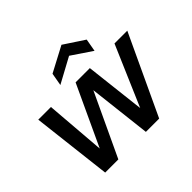

<svg xmlns="http://www.w3.org/2000/svg" viewBox="-162 -917 1124 1124"><g transform="rotate(-45 400.0 -355.0)"><path d="M121 0 63 -496H168L198 -122L372 -496H490L533 -122L694 -496H800L568 0H458L413 -390L230 0ZM298 -548 312 -627 469 -710 595 -627 581 -548 455 -633Z"/></g></svg>

Font: DeepMind Sans Medium
Style: Italic
Weight: 500
Italic angle: -10°
Designer: Jonny Pinhorn / Modifications: Colophon Foundry
Foundry: Colophon Foundry
Version: Version 1.002; ttfautohint (v1.8.2)